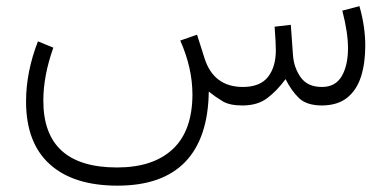

<svg xmlns="http://www.w3.org/2000/svg" viewBox="-20 -334 1239 608"><path d="M747.6 0Q707.5 0 685.3 -13.2Q663.1 -26.4 641.1 -43.9Q639.2 103 566.7 178.5Q494.1 253.9 352.1 253.9Q212.4 253.9 137.5 186Q62.5 118.2 62.5 -12.7Q62.5 -106 100.1 -203.1L148.9 -183.1Q117.2 -94.2 117.2 -15.1Q117.2 196.3 350.6 196.3Q464.8 196.3 526.9 138.4Q588.9 80.6 589.4 -34.2Q589.4 -118.7 550.8 -205.6L604 -224.1L627.9 -148.9Q656.7 -59.1 748.5 -58.6Q803.7 -58.6 828.6 -90.3Q853.5 -122.1 853.5 -175.3Q853.5 -186.5 852.5 -205.1Q851.6 -223.6 849.6 -249.5L900.9 -255.4L907.7 -160.6Q910.2 -120.6 931.9 -89.6Q953.6 -58.6 999.5 -58.6Q1042 -58.6 1062 -92.5Q1082 -126.5 1082 -181.6Q1082 -231 1064 -300.3L1118.2 -314.5Q1136.7 -250 1136.7 -189Q1136.7 -134.3 1123.3 -91.8Q1109.9 -49.3 1079.8 -24.9Q1049.8 -0.5 1000 0Q951.2 0 927 -23.2Q902.8 -46.4 884.3 -83.5Q857.9 -47.4 826.9 -23.7Q795.9 0 747.6 0Z"/></svg>

Font: Vazir Thin WOL
Style: Thin-WOL
Weight: 100
Designer: Saber Rastikerdar
Foundry: Saber Rastikerdar
Version: Version 30.0.0